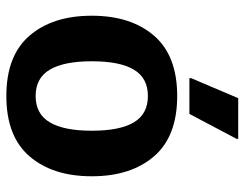

<svg xmlns="http://www.w3.org/2000/svg" viewBox="-101 -639 752 590"><g transform="rotate(90 275.0 -344.0)"><path d="M275 12.5Q150.8 12.5 89.6 -58.8Q28.3 -130 28.3 -250Q28.3 -370 89.6 -441.2Q150.8 -512.5 275 -512.5Q399.2 -512.5 460.4 -441.2Q521.7 -370 521.7 -250Q521.7 -130 460.4 -58.8Q399.2 12.5 275 12.5ZM275 -77.5Q330 -77.5 355.8 -120.8Q381.7 -164.2 381.7 -250Q381.7 -336.7 355.8 -379.6Q330 -422.5 275 -422.5Q220 -422.5 194.2 -379.6Q168.3 -336.7 168.3 -250Q168.3 -164.2 194.2 -120.8Q220 -77.5 275 -77.5ZM330 -550H220V-555L281.7 -700H406.7V-695Z"/></g></svg>

Font: Familjen Grotesk Variable
Style: Regular
Weight: 400
Designer: Anders Wikstroem, Jonas Baeckman, Matilda Gysing, Kristian Moeller
Foundry: Familjen STHLM AB
Version: Version 2.000